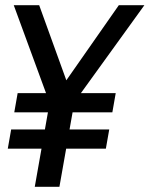

<svg xmlns="http://www.w3.org/2000/svg" viewBox="-20 -720 579 740"><path d="M35 -287 48 -361H426L413 -287ZM10 -147 23 -221H401L388 -147ZM114 0 178.5 -365 185.5 -284.5 33 -700H131L250.5 -369.5L210.5 -374.5L438 -700H536.5L240.5 -290L273.5 -365L209 0Z"/></svg>

Font: Cabin
Style: Italic
Weight: 400
Width: 4
Italic angle: -10°
Designer: Pablo Impallari
Foundry: Pablo Impallari. http://www.impallari.com Igino Marini. http://www.ikern.com
Version: Version 3.001